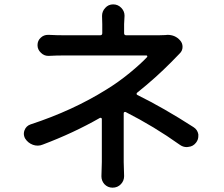

<svg xmlns="http://www.w3.org/2000/svg" viewBox="-20 -825 1040 892"><path d="M878.9 -234.4Q897.5 -222.7 901.4 -201.2Q901.4 -197.3 901.4 -192.4Q901.4 -175.8 890.6 -162.1Q877 -144.5 855.5 -142.6Q851.6 -141.6 847.7 -141.6Q830.1 -141.6 815.4 -152.3Q696.3 -237.3 563.5 -304.7Q560.5 -305.7 557.6 -304.2Q554.7 -302.7 554.7 -298.8V-72.3L556.6 -6.8Q556.6 14.6 542 30.3Q526.4 46.9 502.9 46.9Q480.5 46.9 464.8 30.3Q451.2 14.6 451.2 -5.9L453.1 -72.3V-272.5Q453.1 -275.4 450.2 -276.9Q447.3 -278.3 444.3 -277.3Q321.3 -207 178.7 -153.3Q167 -148.4 155.3 -148.4Q143.6 -148.4 132.8 -152.3Q109.4 -161.1 96.7 -181.6Q90.8 -192.4 90.8 -204.1Q90.8 -211.9 93.8 -219.7Q101.6 -240.2 122.1 -247.1Q318.4 -311.5 474.6 -409.2Q530.3 -443.4 582 -485.8Q633.8 -528.3 663.1 -559.6Q665 -561.5 664.1 -564.5Q663.1 -567.4 660.2 -567.4H280.3Q242.2 -567.4 206.1 -565.4Q205.1 -565.4 204.1 -565.4Q184.6 -565.4 169.9 -580.1Q154.3 -594.7 154.3 -615.2Q154.3 -636.7 169.9 -650.4Q183.6 -663.1 203.1 -663.1Q204.1 -663.1 206.1 -663.1Q243.2 -661.1 279.3 -661.1H445.3Q455.1 -661.1 455.1 -670.9V-712.9L454.1 -751Q454.1 -772.5 468.8 -788.1Q483.4 -804.7 505.9 -804.7Q528.3 -804.7 543.9 -788.1Q558.6 -772.5 558.6 -752L556.6 -712.9V-670.9Q556.6 -661.1 566.4 -661.1H716.8Q732.4 -661.1 748 -662.1Q752.9 -663.1 757.8 -663.1Q793.9 -663.1 816.4 -637.7Q828.1 -625 828.1 -607.4Q828.1 -588.9 814.5 -576.2Q800.8 -562.5 776.4 -537.1Q703.1 -462.9 616.2 -393.6Q614.3 -391.6 614.7 -388.2Q615.2 -384.8 618.2 -383.8Q741.2 -323.2 878.9 -234.4Z"/></svg>

Font: Gen Jyuu GothicX Medium
Style: Regular
Weight: 500
Designer: Ryoko NISHIZUKA (kana &amp; ideographs); Paul D. Hunt (Latin, Greek &amp; Cyrillic); Wenlong ZHANG (bopomofo); Sandoll C
Version: Version 1.058.20140828